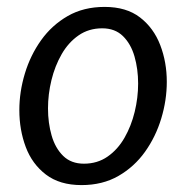

<svg xmlns="http://www.w3.org/2000/svg" viewBox="-20 -523 539 556"><path d="M216 13Q153 13 113 -17.5Q73 -48 54.5 -97.5Q36 -147 36 -204Q36 -257 52 -310Q68 -363 99 -406.5Q130 -450 176 -476.5Q222 -503 283 -503Q346 -503 385.5 -472.5Q425 -442 444 -392.5Q463 -343 463 -286Q463 -233 447 -180Q431 -127 400 -83.5Q369 -40 323 -13.5Q277 13 216 13ZM223 -49Q262 -49 291.5 -69.5Q321 -90 340.5 -124Q360 -158 370 -199Q380 -240 380 -281Q380 -323 369.5 -359.5Q359 -396 336 -418.5Q313 -441 276 -441Q237 -441 207.5 -420.5Q178 -400 158.5 -366Q139 -332 129 -291Q119 -250 119 -209Q119 -167 129.5 -130.5Q140 -94 163 -71.5Q186 -49 223 -49Z"/></svg>

Font: Rosario Light
Style: Italic
Weight: 300
Italic angle: -8.05°
Designer: Hector Gatti
Foundry: Omnibus Type
Version: Version 1.101; ttfautohint (v1.8.1.43-b0c9)